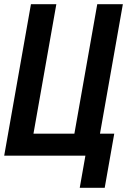

<svg xmlns="http://www.w3.org/2000/svg" viewBox="-20 -745 640 915"><path d="M387 -3H0L127.5 -725H248.5L139.5 -108H334.5L443.5 -725H565.5L456.5 -108H524.5L479 150H360Z"/></svg>

Font: JuliaMono BoldItalic
Style: Regular
Weight: 700
Italic angle: -9°
Monospace: yes
Designer: cormullion
Foundry: corm
Version: Version 0.049; ttfautohint (v1.8.4)